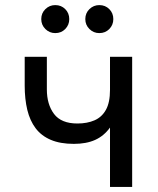

<svg xmlns="http://www.w3.org/2000/svg" viewBox="-20 -734 622 754"><path d="M412 0V-233Q388 -200 353.5 -184.5Q319 -169 270 -169Q216.5 -169 179.5 -184.8Q142.5 -200.5 120 -230.2Q97.5 -260 87.2 -302.5Q77 -345 77 -398V-511H164V-383Q164 -324 192.2 -286.5Q220.5 -249 284 -249Q322.5 -249 351.2 -261.5Q380 -274 396 -302.8Q412 -331.5 412 -381V-511H499V0ZM370 -604Q347.5 -604 331.2 -620Q315 -636 315 -659Q315 -682.5 331.2 -698.2Q347.5 -714 370 -714Q393.5 -714 409.2 -698.2Q425 -682.5 425 -659Q425 -636 409.2 -620Q393.5 -604 370 -604ZM197 -604Q174.5 -604 158.2 -620Q142 -636 142 -659Q142 -682.5 158.2 -698.2Q174.5 -714 197 -714Q220.5 -714 236.2 -698.2Q252 -682.5 252 -659Q252 -636 236.2 -620Q220.5 -604 197 -604Z"/></svg>

Font: Undotted
Style: Regular
Weight: 400
Designer: Delve Withrington, Dave Bailey, Thomas Jockin
Foundry: Delve Fonts LLC
Version: Version 4.000